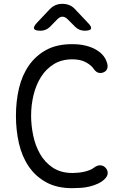

<svg xmlns="http://www.w3.org/2000/svg" viewBox="-20 -970 640 1000"><path d="M63 -367Q63 -443 79 -510.5Q95 -578 130.5 -629Q166 -680 221 -710Q276 -740 355 -740Q395 -740 425.5 -732.5Q456 -725 478 -712.5Q500 -700 514 -684.5Q528 -669 534 -652Q543 -631 539.5 -616.5Q536 -602 523 -595Q510 -588 495.5 -590.5Q481 -593 469 -610Q457 -629 428.5 -645Q400 -661 357 -661Q301 -661 260.5 -636Q220 -611 194 -570Q168 -529 155 -476.5Q142 -424 142 -367Q142 -317 153 -264Q164 -211 189 -167.5Q214 -124 255.5 -96.5Q297 -69 358 -69Q371 -69 387 -70.5Q403 -72 418.5 -75.5Q434 -79 447.5 -84.5Q461 -90 470 -97Q487 -110 503 -109Q519 -108 530 -96Q541 -84 541 -68.5Q541 -53 525 -37Q509 -22 489 -13Q469 -4 446.5 1.5Q424 7 401 8.5Q378 10 355 10Q276 10 220 -21Q164 -52 129 -104Q94 -156 78.5 -224Q63 -292 63 -367ZM191 -810Q162 -810 157.5 -820.5Q153 -831 173 -852L240 -923Q254 -937 270 -943.5Q286 -950 305 -950Q324 -950 340.5 -943.5Q357 -937 370 -923L438 -851Q458 -831 454 -820.5Q450 -810 421 -810Q407 -810 394.5 -815Q382 -820 372 -830L332 -870Q319 -883 305.5 -883Q292 -883 279 -870L241 -831Q231 -821 218.5 -815.5Q206 -810 191 -810Z"/></svg>

Font: Maple Mono Normal NL Light
Style: Regular
Weight: 300
Monospace: yes
Designer: subframe7536
Version: Version 7.000